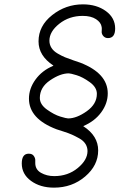

<svg xmlns="http://www.w3.org/2000/svg" viewBox="-20 -635 565 882"><path d="M80 116Q80 71 112 71Q128 71 135 81Q142 91 142 100V114Q142 144 168.5 159Q195 174 229 174Q292 174 337 137Q382 100 382 59Q382 41 372.5 26Q363 11 344 0.5Q325 -10 310.5 -16.5Q296 -23 271 -31Q246 -39 240 -41Q113 -89 113 -182Q113 -228 143 -269.5Q173 -311 225 -333V-334Q157 -379 157 -445Q157 -516 219.5 -565.5Q282 -615 361 -615Q424 -615 466.5 -584Q509 -553 509 -504Q509 -460 476 -460Q464 -460 456 -468Q448 -476 447 -487Q447 -490 447.5 -498Q448 -506 447 -511Q444 -532 421 -547Q398 -562 360 -562Q298 -562 252.5 -526Q207 -490 207 -448Q207 -430 216.5 -415Q226 -400 245 -389Q264 -378 278.5 -372Q293 -366 318 -357.5Q343 -349 349 -347Q475 -298 475 -206Q475 -160 445 -119Q415 -78 363 -56V-55Q431 -11 431 56Q431 125 371 176Q311 227 228 227Q165 227 122.5 196Q80 165 80 116ZM163 -185Q163 -155 196 -131.5Q229 -108 257 -99.5Q285 -91 293 -91Q332 -91 378.5 -124Q425 -157 425 -204Q425 -234 392.5 -257.5Q360 -281 332 -289.5Q304 -298 296 -298Q257 -298 210 -266Q163 -234 163 -185Z"/></svg>

Font: CMU Typewriter Text
Style: LightOblique
Weight: 200
Italic angle: -9.46001°
Version: Version 0.7.0